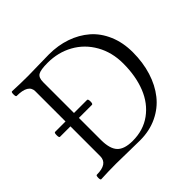

<svg xmlns="http://www.w3.org/2000/svg" viewBox="-162 -844 1025 1025"><g transform="rotate(-45 350.0 -331.5)"><path d="M56.2 2.9Q49.8 2.9 50 -13.9Q50.3 -30.8 56.2 -30.8Q139.2 -30.8 139.2 -87.9V-313H60.1Q53.7 -313 53.7 -331.5Q53.7 -350.1 60.1 -350.1H139.2V-578.1Q139.2 -630.9 50.8 -630.9Q44.9 -630.9 44.9 -648.4Q44.9 -666 50.8 -666Q110.8 -663.1 170.9 -663.1Q197.3 -663.1 250.5 -664.6Q303.7 -666 330.1 -666Q397.9 -666 456.8 -645.8Q515.6 -625.5 559.8 -587.4Q604 -549.3 629.4 -490Q654.8 -430.7 654.8 -356.9Q654.8 -280.3 634.3 -214.6Q613.8 -148.9 575.4 -100.6Q537.1 -52.2 479.2 -24.7Q421.4 2.9 350.1 2.9Q320.3 2.9 261 1.5Q201.7 0 170.9 0Q113.3 0 56.2 2.9ZM319.8 -22.9Q400.4 -22.9 459 -65.7Q517.6 -108.4 546.9 -181.9Q576.2 -255.4 576.2 -351.1Q576.2 -435.5 538.6 -501.7Q501 -567.9 436.5 -603.5Q372.1 -639.2 293 -639.2Q239.3 -639.2 221.2 -627.9Q203.1 -616.7 203.1 -583V-350.1H301.8Q309.1 -350.1 309.1 -331.5Q309.1 -313 301.8 -313H203.1V-147Q203.1 -80.1 230 -51.5Q256.8 -22.9 319.8 -22.9Z"/></g></svg>

Font: Junicode SmCond Light
Style: Regular
Weight: 300
Width: 4
Designer: Peter S. Baker
Version: Version 2.206